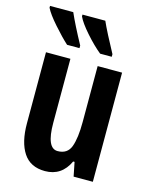

<svg xmlns="http://www.w3.org/2000/svg" viewBox="-117 -841 727 926"><g transform="rotate(15 247.0 -378.0)"><path d="M16 -766V-757Q30 -728 71.5 -681Q113 -634 144 -606H206V-619Q157 -709 132 -766ZM178 -766V-757Q191 -728 231.5 -682Q272 -636 309 -606H367V-619Q344 -661 323 -702Q302 -743 292 -766ZM313 -545V-266Q313 -185 297 -142Q281 -99 232 -99Q177 -99 177 -225V-545H55V-190Q55 -96 90 -43Q125 10 198 10Q281 10 318 -70H325L339 0H435V-545Z"/></g></svg>

Font: Noto Sans UI Condensed
Style: Bold
Weight: 700
Width: 3
Designer: Monotype Design Team
Foundry: Monotype Imaging Inc.
Version: 1.001